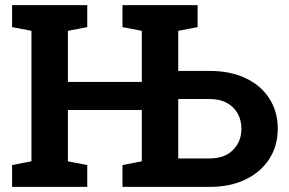

<svg xmlns="http://www.w3.org/2000/svg" viewBox="-20 -731 1130 751"><path d="M27.3 0V-85.4L103 -100.1V-610.4L27.3 -625V-710.9H321.3V-625L245.6 -610.4V-410.6H534.7V-610.4L459 -625V-710.9H534.7H677.2H752.9V-625L677.2 -610.4V-453.6H799.3Q881.3 -453.6 941.2 -425Q1001 -396.5 1033.7 -345.5Q1066.4 -294.4 1066.4 -227.5Q1066.4 -160.6 1033.4 -109.4Q1000.5 -58.1 940.7 -29.1Q880.9 0 799.3 0H459V-85.4L534.7 -100.1V-300.8H245.6V-100.1L321.3 -85.4V0ZM677.2 -111.3H799.3Q859.4 -111.3 891.8 -144.8Q924.3 -178.2 924.3 -227.5Q924.3 -260.3 909.9 -286.6Q895.5 -313 867.4 -328.4Q839.4 -343.8 799.3 -343.8H677.2Z"/></svg>

Font: Robotiche
Style: Bold
Weight: 700
Designer: Google
Version: Version 2.001